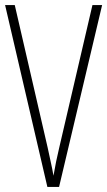

<svg xmlns="http://www.w3.org/2000/svg" viewBox="-20 -734 421 754"><path d="M381 -714 212 0H166L0 -714H38L167 -155Q173 -126 179 -99.5Q185 -73 190 -44Q195 -73 200.5 -100Q206 -127 213 -156L343 -714Z"/></svg>

Font: Noto Sans Lao ExtraCondensed ExtraLight
Style: Regular
Weight: 200
Width: 2
Designer: Monotype Design Team
Foundry: Monotype Imaging Inc.
Version: Version 2.003; ttfautohint (v1.8.4.7-5d5b)